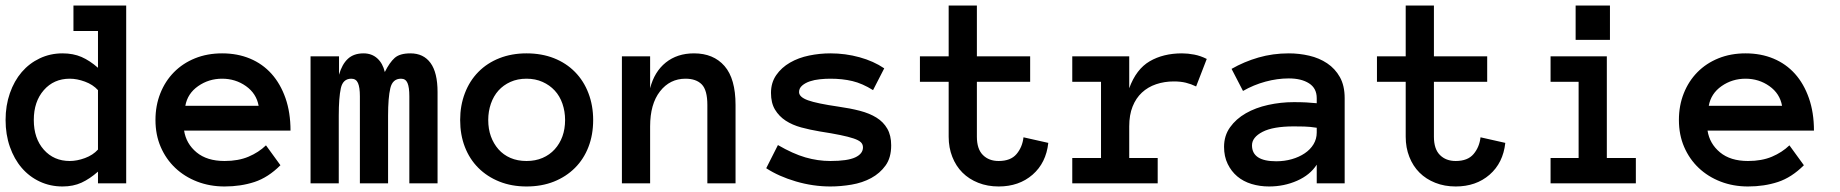

<svg xmlns="http://www.w3.org/2000/svg" viewBox="-21 -657 6592 688"><path d="M431.2 0H330.1V-42Q300.8 -16.1 271 -2.4Q241.2 11.2 203.1 11.2Q159.2 11.2 121.6 -6.3Q84 -23.9 56.9 -55.4Q29.8 -86.9 14.4 -130.9Q-1 -174.8 -1 -227.1Q-1 -278.8 14.4 -323Q29.8 -367.2 56.9 -398.7Q84 -430.2 121.6 -448Q159.2 -465.8 203.1 -465.8Q241.2 -465.8 271 -452.9Q300.8 -439.9 330.1 -414.1V-545.9H242.2V-637.2H431.2ZM330.1 -334Q312 -354 283.4 -364.5Q254.9 -375 229 -375Q171.9 -375 136 -334Q100.1 -293 100.1 -227.1Q100.1 -161.1 136 -120.6Q171.9 -80.1 229 -80.1Q254.9 -80.1 283.4 -90.6Q312 -101.1 330.1 -121.1Z M638.7 -189Q646 -142.1 683.3 -111.1Q720.7 -80.1 783.7 -80.1Q833 -80.1 869.4 -95.5Q905.8 -110.8 932.1 -136.2L983.9 -64.9Q939.9 -21 890.9 -4.9Q841.8 11.2 783.7 11.2Q731 11.2 685.5 -6.3Q640.1 -23.9 606.9 -55.4Q573.7 -86.9 554.9 -130.4Q536.1 -173.8 536.1 -227.1Q536.1 -278.8 553.5 -322.5Q570.8 -366.2 602.3 -398.2Q633.8 -430.2 677.7 -448Q721.7 -465.8 774.9 -465.8Q830.1 -465.8 875 -447Q919.9 -428.2 951.9 -392.6Q983.9 -356.9 1002 -305.4Q1020 -253.9 1020 -189ZM905.8 -277.8Q897.9 -321.8 860.4 -348.4Q822.8 -375 774.9 -375Q727.1 -375 689 -348.4Q650.9 -321.8 643.1 -277.8Z M1546.9 0H1445.8V-312Q1445.8 -344.2 1439.2 -359.6Q1432.6 -375 1416 -375Q1385.7 -375 1377.7 -341.1Q1369.6 -307.1 1369.6 -242.2V0H1268.6V-312Q1268.6 -344.2 1261.7 -359.6Q1254.9 -375 1237.8 -375Q1208 -375 1200.4 -341.1Q1192.9 -307.1 1192.9 -242.2V0H1091.8V-455.1H1193.8V-389.2Q1204.6 -426.8 1225.6 -446.3Q1246.6 -465.8 1281.7 -465.8Q1311 -465.8 1330.8 -448Q1350.6 -430.2 1357.9 -398.9Q1375 -433.1 1393.3 -449.5Q1411.6 -465.8 1449.7 -465.8Q1496.6 -465.8 1521.7 -431.4Q1546.9 -397 1546.9 -327.1Z M2104.5 -227.1Q2104.5 -173.8 2087.6 -130.4Q2070.8 -86.9 2039.3 -55.4Q2007.8 -23.9 1963.9 -6.3Q1919.9 11.2 1865.7 11.2Q1812.5 11.2 1768.6 -6.3Q1724.6 -23.9 1693.1 -55.4Q1661.6 -86.9 1644.8 -130.4Q1627.9 -173.8 1627.9 -227.1Q1627.9 -278.8 1644.8 -323Q1661.6 -367.2 1693.1 -399.2Q1724.6 -431.2 1768.6 -448.5Q1812.5 -465.8 1865.7 -465.8Q1919.9 -465.8 1963.9 -448.5Q2007.8 -431.2 2039.3 -399.2Q2070.8 -367.2 2087.6 -323Q2104.5 -278.8 2104.5 -227.1ZM2003.9 -227.1Q2003.9 -257.8 1994.4 -285.4Q1984.9 -313 1966.8 -332.5Q1948.7 -352.1 1923.1 -363.5Q1897.5 -375 1865.7 -375Q1833.5 -375 1808.1 -363.5Q1782.7 -352.1 1765.1 -332.5Q1747.6 -313 1738 -285.4Q1728.5 -257.8 1728.5 -227.1Q1728.5 -194.8 1738 -168.5Q1747.6 -142.1 1765.1 -122.1Q1782.7 -102.1 1808.1 -91.1Q1833.5 -80.1 1865.7 -80.1Q1897.5 -80.1 1923.1 -91.1Q1948.7 -102.1 1966.8 -122.1Q1984.9 -142.1 1994.4 -168.5Q2003.9 -194.8 2003.9 -227.1Z M2614.7 0H2513.7V-280.8Q2513.7 -334 2493.7 -354.5Q2473.6 -375 2435.5 -375Q2379.4 -375 2344 -329.6Q2308.6 -284.2 2308.6 -204.1V0H2207.5V-455.1H2308.6V-340.8Q2323.7 -399.9 2364.7 -432.9Q2405.8 -465.8 2465.8 -465.8Q2535.6 -465.8 2575.2 -420.4Q2614.7 -375 2614.7 -280.8Z M3172.4 -136.2Q3172.4 -91.8 3152.3 -64Q3132.3 -36.1 3100.8 -19Q3069.3 -2 3030.5 4.6Q2991.7 11.2 2954.6 11.2Q2892.6 11.2 2831.1 -6.8Q2769.5 -24.9 2724.6 -54.2L2766.6 -137.2Q2820.3 -106 2865 -93Q2909.7 -80.1 2954.6 -80.1Q3015.6 -80.1 3043.5 -93Q3071.3 -106 3071.3 -128.9Q3071.3 -140.1 3063.5 -147.5Q3055.7 -154.8 3037.6 -160.9Q3019.5 -167 2990 -173.1Q2960.4 -179.2 2916.5 -186Q2881.3 -191.9 2849.9 -200.4Q2818.4 -209 2794.4 -224.6Q2770.5 -240.2 2756.1 -264.2Q2741.7 -288.1 2741.7 -324.2Q2741.7 -360.8 2760.5 -387.9Q2779.3 -415 2809.8 -432.6Q2840.3 -450.2 2878.4 -458Q2916.5 -465.8 2954.6 -465.8Q3008.3 -465.8 3058.8 -451.9Q3109.4 -438 3147.5 -412.1L3107.4 -334Q3069.3 -357.9 3033.4 -366.5Q2997.6 -375 2954.6 -375Q2936.5 -375 2917 -373Q2897.5 -371.1 2880.9 -365.5Q2864.3 -359.9 2853.3 -350.3Q2842.3 -340.8 2842.3 -327.1Q2842.3 -309.1 2874.3 -297.6Q2906.2 -286.1 2983.4 -274.9Q3025.4 -269 3060.1 -260Q3094.7 -251 3119.6 -235.6Q3144.5 -220.2 3158.4 -196Q3172.4 -171.9 3172.4 -136.2Z M3735.4 -145Q3727.5 -73.2 3679 -31Q3630.4 11.2 3557.6 11.2Q3517.6 11.2 3484.4 -2Q3451.2 -15.1 3427.7 -38.6Q3404.3 -62 3391.4 -95Q3378.4 -127.9 3378.4 -167V-363.8H3275.4V-455.1H3378.4V-637.2H3479.5V-455.1H3670.4V-363.8H3479.5V-167Q3479.5 -123 3501 -101.6Q3522.5 -80.1 3557.6 -80.1Q3600.6 -80.1 3621.6 -105Q3642.6 -129.9 3646.5 -165Z M4265.1 -347.2Q4247.1 -356 4228.3 -360.6Q4209.5 -365.2 4185.1 -365.2Q4151.4 -365.2 4121.8 -355.2Q4092.3 -345.2 4070.8 -325.2Q4049.3 -305.2 4037.4 -275.1Q4025.4 -245.1 4025.4 -204.1V-90.8H4127.4V0H3821.3V-90.8H3924.3V-363.8H3821.3V-455.1H4025.4V-340.8Q4050.3 -409.2 4098.9 -437.5Q4147.5 -465.8 4214.4 -465.8Q4235.4 -465.8 4258.3 -461.4Q4281.2 -457 4303.2 -445.8Z M4365.2 -130.9Q4365.2 -170.9 4386.7 -200.9Q4408.2 -231 4443.1 -251Q4478 -271 4523.2 -281Q4568.4 -291 4615.2 -291Q4641.1 -291 4659.7 -290Q4678.2 -289.1 4697.3 -287.1V-305.2Q4697.3 -340.8 4669.7 -358.4Q4642.1 -376 4597.2 -376Q4556.2 -376 4513.7 -364.5Q4471.2 -353 4433.1 -331.1L4392.1 -410.2Q4437 -436 4488.5 -450.9Q4540 -465.8 4597.2 -465.8Q4634.3 -465.8 4670.2 -457.5Q4706.1 -449.2 4734.6 -430.2Q4763.2 -411.1 4780.3 -380.6Q4797.4 -350.1 4797.4 -305.2V0H4697.3V-66.9Q4673.3 -29.8 4626.7 -9.3Q4580.1 11.2 4526.4 11.2Q4493.2 11.2 4463.6 2.2Q4434.1 -6.8 4412.6 -24.9Q4391.1 -43 4378.2 -69.6Q4365.2 -96.2 4365.2 -130.9ZM4552.2 -79.1Q4582 -79.1 4608.2 -86.7Q4634.3 -94.2 4654.3 -107.7Q4674.3 -121.1 4685.8 -140.1Q4697.3 -159.2 4697.3 -182.1V-199.2Q4673.3 -203.1 4652.3 -203.6Q4631.3 -204.1 4615.2 -204.1Q4541 -204.1 4503.2 -184.6Q4465.3 -165 4465.3 -136.2Q4465.3 -79.1 4552.2 -79.1Z M5373 -145Q5365.2 -73.2 5316.7 -31Q5268.1 11.2 5195.3 11.2Q5155.3 11.2 5122.1 -2Q5088.9 -15.1 5065.4 -38.6Q5042 -62 5029.1 -95Q5016.1 -127.9 5016.1 -167V-363.8H4913.1V-455.1H5016.1V-637.2H5117.2V-455.1H5308.1V-363.8H5117.2V-167Q5117.2 -123 5138.7 -101.6Q5160.2 -80.1 5195.3 -80.1Q5238.3 -80.1 5259.3 -105Q5280.3 -129.9 5284.2 -165Z M5748 -514.2H5625V-637.2H5748ZM5840.8 0H5535.2V-90.8H5635.7V-363.8H5535.2V-455.1H5736.8V-90.8H5840.8Z M6097.7 -189Q6105 -142.1 6142.3 -111.1Q6179.7 -80.1 6242.7 -80.1Q6292 -80.1 6328.4 -95.5Q6364.7 -110.8 6391.1 -136.2L6442.9 -64.9Q6398.9 -21 6349.9 -4.9Q6300.8 11.2 6242.7 11.2Q6189.9 11.2 6144.5 -6.3Q6099.1 -23.9 6065.9 -55.4Q6032.7 -86.9 6013.9 -130.4Q5995.1 -173.8 5995.1 -227.1Q5995.1 -278.8 6012.5 -322.5Q6029.8 -366.2 6061.3 -398.2Q6092.8 -430.2 6136.7 -448Q6180.7 -465.8 6233.9 -465.8Q6289.1 -465.8 6334 -447Q6378.9 -428.2 6410.9 -392.6Q6442.9 -356.9 6460.9 -305.4Q6479 -253.9 6479 -189ZM6364.7 -277.8Q6356.9 -321.8 6319.3 -348.4Q6281.7 -375 6233.9 -375Q6186 -375 6147.9 -348.4Q6109.9 -321.8 6102.1 -277.8Z"/></svg>

Font: Anonymous Pro
Style: Bold
Weight: 700
Monospace: yes
Designer: Mark Simonson
Version: Version 1.003